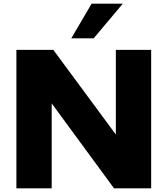

<svg xmlns="http://www.w3.org/2000/svg" viewBox="-20 -1020 908 1040"><path d="M645 -1000 487.5 -812.5H366.2L476.2 -1000ZM607.5 -750H798.8V0H597.5L260 -460V0H68.8V-750H268.8L607.5 -291.2Z"/></svg>

Font: Now Alt Black
Style: Regular
Weight: 900
Designer: Alfredo Marco Pradil
Foundry: Alfredo Marco Pradil
Version: Version 1.002;PS 001.002;hotconv 1.0.88;makeotf.lib2.5.64775